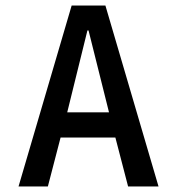

<svg xmlns="http://www.w3.org/2000/svg" viewBox="-20 -674 639 694"><path d="M223 -268 296 -564H300L374 -268ZM443 0H553L361 -654H239L47 0H153L199 -177H397Z"/></svg>

Font: Falling Sky
Style: Condensed
Weight: 400
Designer: Paul D. Hunt
Foundry: Adobe Systems Incorporated
Version: Version 1.02